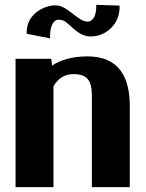

<svg xmlns="http://www.w3.org/2000/svg" viewBox="-20 -770 600 790"><path d="M44 0H200V-415C216 -443 242 -465 282 -465C337 -465 358 -441 358 -377V0H514V-334C514 -456 467 -538 340 -538C277 -538 228 -523 194 -500L191 -528H44ZM90 -631 186 -612V-622C186 -665 202 -689 220 -689C232 -689 242 -686 250 -680C279 -659 305 -620 354 -620C371 -620 387 -624 401 -630C441 -648 472 -687 472 -740V-747L376 -750V-742C376 -703 360 -681 341 -681C319 -681 300 -698 280 -713C261 -726 239 -748 207 -748C191 -748 176 -744 161 -738C121 -721 90 -687 90 -638Z"/></svg>

Font: Aerodynamic
Style: Bd
Weight: 500
Designer: Google
Version: Version 2.000980; 2014